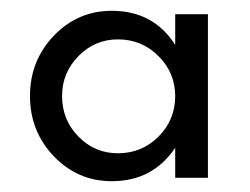

<svg xmlns="http://www.w3.org/2000/svg" viewBox="-20 -776 459 352"><path d="M301.2 -750H361.2V-450H301.2V-505Q260 -443.8 185 -443.8Q122.5 -443.8 78.8 -489.4Q35 -535 35 -600Q35 -665 78.8 -710.6Q122.5 -756.2 185 -756.2Q261.2 -756.2 301.2 -693.8ZM196.2 -495Q240 -495 270.6 -525.6Q301.2 -556.2 301.2 -600Q301.2 -642.5 270.6 -673.1Q240 -703.8 196.2 -703.8Q153.8 -703.8 123.8 -673.1Q93.8 -642.5 93.8 -600Q93.8 -556.2 123.8 -525.6Q153.8 -495 196.2 -495Z"/></svg>

Font: Now Alt Medium
Style: Regular
Weight: 500
Designer: Alfredo Marco Pradil
Foundry: Alfredo Marco Pradil
Version: Version 1.002;PS 001.002;hotconv 1.0.88;makeotf.lib2.5.64775